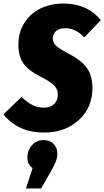

<svg xmlns="http://www.w3.org/2000/svg" viewBox="-54 -736 595 1095"><path d="M308.1 -715.8Q443.8 -715.8 521 -621.1L426.8 -522.9Q377.4 -575.2 317.9 -575.2Q283.7 -575.2 265.4 -558.6Q247.1 -542 247.1 -517.1Q247.1 -492.2 266.4 -474.4Q285.6 -456.5 345.2 -425.8Q410.6 -391.6 441.9 -347.9Q473.1 -304.2 473.1 -233.9Q473.1 -122.1 395 -51Q316.9 20 196.8 20Q48.8 20 -34.2 -84L68.8 -183.1Q101.1 -152.3 130.4 -137.2Q159.7 -122.1 196.8 -122.1Q233.4 -122.1 254.6 -142.6Q275.9 -163.1 275.9 -195.8Q275.9 -227.5 254.9 -248.8Q233.9 -270 176.8 -298.8Q109.9 -332.5 80.3 -373.3Q50.8 -414.1 50.8 -480Q50.8 -551.3 85 -605.5Q119.1 -659.7 177.2 -687.7Q235.4 -715.8 308.1 -715.8ZM194.8 63Q229.5 63 251.2 84.2Q272.9 105.5 272.9 139.2Q272.9 164.1 264.6 185.1Q256.3 206.1 235.8 242.2L180.2 338.9H94.2L131.8 222.2Q102.1 201.7 102.1 165Q102.1 120.1 128.7 91.6Q155.3 63 194.8 63Z"/></svg>

Font: Fira Sans Compressed Heavy
Style: Italic
Weight: 900
Width: 3
Italic angle: -8°
Designer: Carrois Corporate & Edenspiekermann AG
Foundry: Carrois Corporate GbR & Edenspiekermann AG
Version: Version 4.203;PS 004.203;hotconv 1.0.88;makeotf.lib2.5.64775